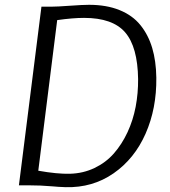

<svg xmlns="http://www.w3.org/2000/svg" viewBox="-20 -775 712 803"><path d="M59.1 0 153.3 -747.1H195.8Q218.3 -747.1 272.5 -751Q326.7 -754.9 352.5 -754.9Q425.3 -754.9 479.7 -732.9Q534.2 -710.9 567.1 -670.2Q600.1 -629.4 616.5 -574.7Q632.8 -520 633.8 -450.2Q635.3 -321.3 588.9 -216.1Q542.5 -110.8 454.8 -50Q367.2 10.7 254.9 7.8Q223.6 6.8 199.7 4.4Q150.4 0 96.7 0ZM331.5 -700.2Q285.2 -700.2 219.2 -690.9L140.1 -61Q219.7 -46.9 272.5 -48.3Q328.1 -49.8 375.5 -72.5Q422.9 -95.2 456.3 -133.3Q489.7 -171.4 513.2 -221.7Q536.6 -272 547.4 -328.6Q558.1 -385.3 557.6 -444.3Q555.7 -579.1 503.4 -639.6Q451.2 -700.2 331.5 -700.2Z"/></svg>

Font: HaufeMerriweatherSansLt
Style: Italic
Weight: 300
Designer: Eben Sorkin ( eben@eyebytes.com )
Foundry: Eben Sorkin
Version: Version 1.56